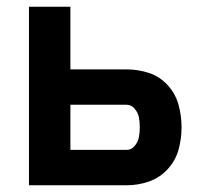

<svg xmlns="http://www.w3.org/2000/svg" viewBox="-20 -550 616 570"><path d="M66 0H356Q390 0 422 -11Q454 -22 477.5 -47.5Q501 -73 510 -105.5Q519 -138 519 -172Q519 -206 510 -239Q501 -272 477.5 -297.5Q454 -323 422 -333.5Q390 -344 356 -344H189V-530H66ZM356 -105H189V-239H356Q370 -239 380 -227Q390 -215 392.5 -201Q395 -187 395 -172Q395 -158 392.5 -143.5Q390 -129 380 -117Q370 -105 356 -105Z"/></svg>

Font: Iosevka Sparkle
Style: Bold
Weight: 700
Designer: Belleve Invis
Foundry: Belleve Invis
Version: Version 4.5.0; ttfautohint (v1.8.3)